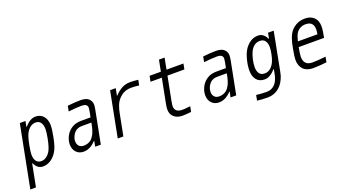

<svg xmlns="http://www.w3.org/2000/svg" viewBox="-70 -1624 4807 2665"><g transform="rotate(-20 2333.5 -291.5)"><path d="M438.8 -677.1Q511.7 -677.1 555 -625.7Q598.3 -574.2 598.3 -486.3Q598.3 -438.8 578.1 -333.3Q569 -287.8 563.5 -263Q557.9 -238.3 547.2 -204.8Q536.5 -171.2 522.8 -143.9Q485.7 -71 427.7 -30.3Q369.8 10.4 305.3 10.4Q222 10.4 181 -81.4H174.5L110 250H26.7L205.1 -666.7H288.4L272.8 -585.3H279.3Q356.1 -677.1 438.8 -677.1ZM206.4 -199.9Q206.4 -141.9 230.8 -104.8Q255.2 -67.7 307.3 -67.7Q350.9 -67.7 387 -96Q423.2 -124.3 445.3 -166.7Q472 -217.4 494.8 -333.3Q511.7 -420.6 511.7 -466.8Q511.7 -524.7 487.3 -561.8Q462.9 -599 410.8 -599Q367.2 -599 331.1 -570.6Q294.9 -542.3 272.8 -500Q246.7 -451.2 224 -333.3Q206.4 -242.8 206.4 -199.9Z M1140.6 -333.3H1013Q988.9 -333.3 975.3 -332Q961.6 -330.7 939.5 -322.6Q917.3 -314.5 899.1 -298.2Q873 -274.7 856.4 -238.9Q839.8 -203.1 839.8 -165.4Q839.8 -121.7 864.6 -94.7Q889.3 -67.7 934.9 -67.7Q966.1 -67.7 992.5 -76.8Q1018.9 -85.9 1037.4 -99.9Q1056 -113.9 1071.6 -135.7Q1087.2 -157.6 1096.7 -176.8Q1106.1 -196 1114.6 -222.7Q1123 -249.3 1127 -266.3Q1130.9 -283.2 1135.4 -306.6ZM1102.9 -677.1Q1184.9 -677.1 1222.7 -642.6Q1261.7 -606.1 1261.7 -552.1Q1261.7 -532.6 1253.9 -487.6L1158.9 0H1075.5L1091.1 -80.1H1084.6Q1001.3 10.4 904.3 10.4Q837.9 10.4 796.2 -33.5Q754.6 -77.5 754.6 -148.4Q754.6 -201.8 779 -256.2Q803.4 -310.5 846.4 -347Q871.1 -367.2 897.1 -380.2Q923.2 -393.2 949.5 -398.1Q975.9 -403 990.9 -404Q1005.9 -404.9 1028 -404.9H1154.3L1169.9 -484.4Q1177.1 -524.7 1177.1 -537.1Q1177.1 -568.4 1156.6 -583.7Q1136.1 -599 1087.9 -599Q1009.8 -599 897.8 -585.3L912.8 -664.7Q1022.8 -677.1 1102.9 -677.1Z M1824.9 -599Q1736.3 -599 1675.8 -551.4Q1643.9 -526.7 1621.1 -496.4Q1598.3 -466.1 1585 -430Q1571.6 -393.9 1565.4 -370.4Q1559.2 -347 1552.1 -309.2L1492.2 0H1408.9L1538.4 -666.7H1621.7L1601.6 -563.2H1608.1Q1659.5 -618.5 1714.2 -647.8Q1768.9 -677.1 1839.8 -677.1Q1888 -677.1 1955.7 -668.6L1940.1 -590.5Q1872.4 -599 1824.9 -599Z M2278 -160.2Q2278 -113.9 2306.6 -90.8Q2335.3 -67.7 2386.7 -67.7Q2432.9 -67.7 2507.2 -77.5L2492.2 0.7Q2419.9 10.4 2365.2 10.4Q2286.5 10.4 2239.6 -30.3Q2192.7 -71 2192.7 -143.2Q2192.7 -175.8 2204.4 -234.4L2272.8 -584.6H2106.1L2121.7 -666.7H2288.4L2321 -833.3H2404.3L2371.7 -666.7H2621.7L2606.1 -584.6H2356.1L2289.1 -240.9Q2278 -182.9 2278 -160.2Z M3140.6 -333.3H3013Q2988.9 -333.3 2975.3 -332Q2961.6 -330.7 2939.5 -322.6Q2917.3 -314.5 2899.1 -298.2Q2873 -274.7 2856.4 -238.9Q2839.8 -203.1 2839.8 -165.4Q2839.8 -121.7 2864.6 -94.7Q2889.3 -67.7 2934.9 -67.7Q2966.1 -67.7 2992.5 -76.8Q3018.9 -85.9 3037.4 -99.9Q3056 -113.9 3071.6 -135.7Q3087.2 -157.6 3096.7 -176.8Q3106.1 -196 3114.6 -222.7Q3123 -249.3 3127 -266.3Q3130.9 -283.2 3135.4 -306.6ZM3102.9 -677.1Q3184.9 -677.1 3222.7 -642.6Q3261.7 -606.1 3261.7 -552.1Q3261.7 -532.6 3253.9 -487.6L3158.9 0H3075.5L3091.1 -80.1H3084.6Q3001.3 10.4 2904.3 10.4Q2837.9 10.4 2796.2 -33.5Q2754.6 -77.5 2754.6 -148.4Q2754.6 -201.8 2779 -256.2Q2803.4 -310.5 2846.4 -347Q2871.1 -367.2 2897.1 -380.2Q2923.2 -393.2 2949.5 -398.1Q2975.9 -403 2990.9 -404Q3005.9 -404.9 3028 -404.9H3154.3L3169.9 -484.4Q3177.1 -524.7 3177.1 -537.1Q3177.1 -568.4 3156.6 -583.7Q3136.1 -599 3087.9 -599Q3009.8 -599 2897.8 -585.3L2912.8 -664.7Q3022.8 -677.1 3102.9 -677.1Z M3826.2 -472Q3826.2 -529.9 3800.8 -564.5Q3775.4 -599 3723.3 -599Q3634.1 -599 3584 -501.3Q3563.2 -460.3 3548.2 -396.8Q3533.2 -333.3 3533.2 -278Q3533.2 -220.1 3558.6 -185.5Q3584 -151 3636.1 -151Q3689.5 -151 3727.2 -185.9Q3765 -220.7 3786.5 -273.4Q3802.1 -311.8 3814.1 -370.1Q3826.2 -428.4 3826.2 -472ZM3608.1 -72.9Q3529.9 -72.9 3488.9 -124Q3447.9 -175.1 3447.9 -259.1Q3447.9 -332 3467.8 -411.1Q3487.6 -490.2 3516.3 -541Q3548.8 -599 3602.9 -638Q3656.9 -677.1 3725.3 -677.1Q3807.3 -677.1 3849.6 -585.3H3856.1L3871.7 -666.7H3955.1L3846.4 -104.2Q3839.8 -72.9 3835 -53.4Q3830.1 -33.9 3813.2 4.6Q3796.2 43 3772.1 73.6Q3690.1 177.1 3557.3 177.1Q3481.1 177.1 3405.6 167.3L3420.6 89.2Q3507.2 99 3572.9 99Q3655.6 99 3707.7 35.2Q3724.6 14.3 3737.6 -17.3Q3750.7 -48.8 3753.6 -61.8Q3756.5 -74.9 3763 -104.2L3774.1 -164.7H3767.6Q3690.1 -72.9 3608.1 -72.9Z M4515.6 -485Q4515.6 -540.4 4486.7 -569.7Q4457.7 -599 4400.4 -599Q4353.5 -599 4316.4 -578.1Q4279.3 -557.3 4257.8 -520.2Q4238.3 -489.6 4219.4 -411.5H4508.5Q4515.6 -459 4515.6 -485ZM4184.2 -196Q4184.2 -67.7 4309.9 -67.7Q4386.1 -67.7 4507.8 -81.4L4492.8 -3.3Q4372.4 10.4 4294.9 10.4Q4199.9 10.4 4149.7 -41.3Q4099.6 -93.1 4099.6 -182.3Q4099.6 -225.9 4119.8 -333.3Q4129.6 -384.8 4136.1 -413.7Q4142.6 -442.7 4155.6 -480.5Q4168.6 -518.2 4184.9 -546.2Q4218.1 -604.2 4278.6 -640.6Q4339.2 -677.1 4415.4 -677.1Q4501.3 -677.1 4550.5 -629.6Q4599.6 -582 4599.6 -495.4Q4599.6 -443.4 4578.1 -333.3H4203.1Q4184.2 -233.7 4184.2 -196Z"/></g></svg>

Font: TypoPRO Monoid
Style: Italic
Weight: 400
Width: 4
Italic angle: -11°
Monospace: yes
Version: Version 0.61